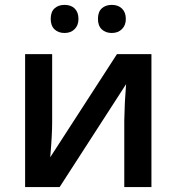

<svg xmlns="http://www.w3.org/2000/svg" viewBox="-20 -760 717 780"><path d="M82 -540H191.9V-263.2Q191.9 -211.9 184.1 -121.1L455.1 -540H595.2V0H484.9V-272Q484.9 -288.6 487.3 -344.7Q490.7 -401.4 492.2 -418L222.2 0H82ZM186 -683.1Q186 -711.9 201.7 -726.1Q217.3 -740.2 242.2 -740.2Q268.6 -740.2 283.7 -725.1Q298.8 -710 298.8 -683.1Q298.8 -657.2 283.2 -641.6Q267.6 -626 242.2 -626Q217.3 -626 201.7 -640.6Q186 -655.3 186 -683.1ZM377.9 -683.1Q377.9 -711.9 393.6 -726.1Q409.2 -740.2 434.1 -740.2Q460.4 -740.2 475.8 -724.9Q491.2 -709.5 491.2 -683.1Q491.2 -657.2 475.3 -641.6Q459.5 -626 434.1 -626Q409.2 -626 393.6 -640.6Q377.9 -655.3 377.9 -683.1Z"/></svg>

Font: Open Sans
Style: SemiBold
Weight: 600
Foundry: Ascender Corporation
Version: Version 1.10